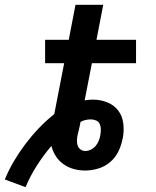

<svg xmlns="http://www.w3.org/2000/svg" viewBox="-75 -695 645 796"><path d="M31 81 -55 49Q-39 10 -17.5 -26.5Q4 -63 30 -97.5Q56 -132 86 -163.5Q116 -195 150 -222L191 -433H112V-530H210L238 -675H353L325 -530H489V-433H306L276 -279Q284 -280 292.5 -281Q301 -282 310 -282Q341 -282 369 -271Q397 -260 414.5 -237.5Q432 -215 436 -184Q440 -153 434 -122L433 -119Q428 -92 415.5 -66.5Q403 -41 381 -22.5Q359 -4 331.5 4Q304 12 278 12Q253 12 230 5.5Q207 -1 188 -14.5Q169 -28 156.5 -47.5Q144 -67 138 -90Q105 -51 77.5 -8Q50 35 31 81ZM278 -69Q290 -69 301.5 -74.5Q313 -80 321.5 -90Q330 -100 334.5 -111.5Q339 -123 341 -135Q343 -147 343 -159Q343 -171 338.5 -181Q334 -191 323.5 -195.5Q313 -200 301 -200Q290 -200 279.5 -197.5Q269 -195 259 -190L255 -170Q253 -160 250.5 -151Q248 -142 246 -132Q244 -121 244 -110Q244 -99 247.5 -90Q251 -81 259.5 -75Q268 -69 278 -69Z"/></svg>

Font: Lode Term
Style: Bold Italic
Weight: 700
Italic angle: -11°
Monospace: yes
Designer: Belleve Invis
Foundry: Belleve Invis
Version: Version 29.2.0